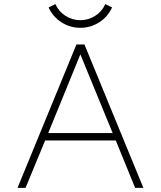

<svg xmlns="http://www.w3.org/2000/svg" viewBox="-20 -912 780 932"><path d="M351 -696H390L676 0H636L542 -230H199L104 0H65ZM214 -266H527L370 -648ZM249 -892Q265 -856 298 -835Q331 -814 370 -814Q409 -814 442 -835Q475 -856 491 -892L524 -876Q504 -831 462 -804Q420 -777 370 -777Q320 -777 278 -804Q236 -831 216 -876Z"/></svg>

Font: Major Mono Display
Style: Regular
Weight: 400
Designer: Emre Parlak
Foundry: Emre Parlak
Version: Version 2.000; ttfautohint (v1.8) -l 8 -r 50 -G 200 -x 14 -D